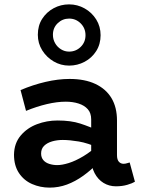

<svg xmlns="http://www.w3.org/2000/svg" viewBox="-20 -844 648 878"><path d="M510 8Q479 8 453.5 -7.5Q428 -23 412.5 -52.5Q397 -82 397 -124V-298Q397 -327 381.5 -344.5Q366 -362 339.5 -370.5Q313 -379 281 -379Q241 -379 194.5 -368Q148 -357 99 -337L74 -432Q130 -456 188 -469.5Q246 -483 298 -483Q368 -483 416.5 -460Q465 -437 490 -395Q515 -353 515 -293V-135Q515 -114 523.5 -104.5Q532 -95 545 -95Q553 -95 560.5 -97.5Q568 -100 573 -101L597 -13Q586 -6 562.5 1Q539 8 510 8ZM207 14Q164 14 126.5 -2.5Q89 -19 66.5 -53Q44 -87 44 -137Q45 -189 74.5 -224Q104 -259 149 -276Q194 -293 243 -293Q304 -293 347 -279Q390 -265 435 -244V-166Q382 -190 340 -197Q298 -204 267 -204Q241 -204 218.5 -197.5Q196 -191 182 -177.5Q168 -164 168 -142Q168 -124 178 -112Q188 -100 205.5 -94.5Q223 -89 242 -89Q264 -89 294.5 -98.5Q325 -108 361 -129.5Q397 -151 435 -186L432 -103Q398 -67 361 -40.5Q324 -14 286 0Q248 14 207 14ZM296 -544Q258 -544 225.5 -563Q193 -582 173 -614Q153 -646 153 -685Q153 -727 173 -758Q193 -789 225.5 -806.5Q258 -824 296 -824Q334 -824 367 -805.5Q400 -787 420 -755Q440 -723 440 -683Q440 -642 420 -610.5Q400 -579 367 -561.5Q334 -544 296 -544ZM296 -608Q327 -608 349 -629.5Q371 -651 371 -683Q371 -715 349 -737Q327 -759 296 -759Q266 -759 244 -738Q222 -717 222 -685Q222 -664 232 -646.5Q242 -629 259 -618.5Q276 -608 296 -608Z"/></svg>

Font: BioRhyme ExtraBold
Style: Bold
Weight: 700
Version: Version 1.600;gftools[0.9.33]